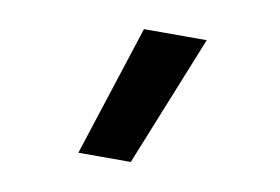

<svg xmlns="http://www.w3.org/2000/svg" viewBox="-47 -845 695 476"><g transform="rotate(10 300.0 -607.0)"><path d="M174 -442 281 -772H439L306 -442Z"/></g></svg>

Font: Iosevka Extrabold Extended
Style: Regular
Weight: 800
Width: 7
Monospace: yes
Designer: Belleve Invis
Foundry: Belleve Invis
Version: Version 32.5.0; ttfautohint (v1.8.4)